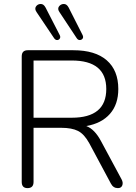

<svg xmlns="http://www.w3.org/2000/svg" viewBox="-20 -964 701 990"><path d="M122 6Q92 6 92 -26V-673Q92 -705 123 -705H358Q471 -705 530.5 -653Q590 -601 590 -505Q590 -426 547 -377Q504 -328 425 -314Q468 -298 501 -236L607 -39Q616 -22 610.5 -8Q605 6 588 6Q564 6 552 -17L440 -226Q414 -273 382 -289Q350 -305 296 -305H153V-26Q153 6 122 6ZM153 -357H350Q528 -357 528 -505Q528 -652 350 -652H153ZM259 -767 169 -901Q157 -918 165.5 -930.5Q174 -943 189.5 -943.5Q205 -944 215 -925L288 -783Q293 -773 288.5 -765.5Q284 -758 275 -757.5Q266 -757 259 -767ZM375 -768 287 -901Q275 -918 284 -930.5Q293 -943 308.5 -943.5Q324 -944 334 -925L406 -783Q411 -772 406 -765Q401 -758 391.5 -757.5Q382 -757 375 -768Z"/></svg>

Font: Nunito Light
Style: Regular
Weight: 300
Designer: Vernon Adams
Foundry: Vernon Adams
Version: Version 3.601; ttfautohint (v1.8.2.53-6de2)